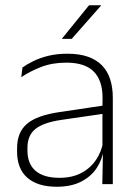

<svg xmlns="http://www.w3.org/2000/svg" viewBox="-20 -701 518 731"><path d="M409.5 0H369.5L372 -125L370 -131.5V-290L370.5 -328Q370.5 -394.5 337 -428.5Q303.5 -462.5 232.5 -462.5Q178.5 -462.5 135.2 -445.5Q92 -428.5 61 -407L65.5 -444Q82 -456 106.8 -468.2Q131.5 -480.5 164 -488.5Q196.5 -496.5 237 -496.5Q282 -496.5 314.8 -485Q347.5 -473.5 368.5 -451.8Q389.5 -430 399.5 -399Q409.5 -368 409.5 -328.5ZM196 10Q123.5 10 84.2 -24.2Q45 -58.5 45 -124V-136.5Q45 -197.5 83 -229.8Q121 -262 208 -274.5L379.5 -300L381.5 -269L213.5 -244.5Q145 -234.5 114.8 -210Q84.5 -185.5 84.5 -138.5V-128Q84.5 -77 115.5 -50.5Q146.5 -24 206 -24Q254.5 -24 289.2 -42.2Q324 -60.5 345.2 -91.8Q366.5 -123 373 -162L383.5 -131H374.5Q369.5 -94 348.5 -61.8Q327.5 -29.5 289.5 -9.8Q251.5 10 196 10ZM216 -554 319 -681H365V-680L253 -553H216Z"/></svg>

Font: Anek Devanagari ExtraLight
Style: Regular
Weight: 250
Designer: Kailash Malviya (Devanagari) & Yesha Goshar (Latin)
Foundry: Ek Type
Version: Version 1.003